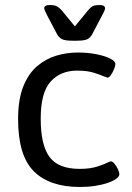

<svg xmlns="http://www.w3.org/2000/svg" viewBox="-20 -738 525 764"><path d="M298 6Q177 6 114.5 -56.5Q52 -119 52 -264Q52 -342 72.5 -393.5Q93 -445 127.5 -474.5Q162 -504 204 -516.5Q246 -529 289 -529Q328 -529 362 -522.5Q396 -516 417.5 -505.5Q439 -495 439 -483Q439 -475 433.5 -462Q428 -449 421 -439Q414 -429 407 -429Q406 -429 403.5 -430.5Q401 -432 396 -433Q383 -439 355.5 -448Q328 -457 287 -457Q221 -457 181.5 -413.5Q142 -370 142 -266Q142 -161 177 -113.5Q212 -66 297 -66Q339 -66 368 -75.5Q397 -85 410 -92Q415 -94 417.5 -95Q420 -96 421 -96Q428 -96 436 -86Q444 -76 449.5 -64Q455 -52 455 -45Q455 -36 443 -27Q431 -18 409.5 -10.5Q388 -3 359.5 1.5Q331 6 298 6ZM269 -576Q238 -576 226 -582.5Q214 -589 207 -602L167 -678Q163 -687 159.5 -694Q156 -701 156 -705Q156 -718 178 -718Q195 -718 205 -713.5Q215 -709 228 -694L278 -633L328 -694Q341 -710 350 -714Q359 -718 376 -718Q398 -718 398 -705Q398 -701 395 -694Q392 -687 387 -678L347 -602Q340 -589 328.5 -582.5Q317 -576 285 -576Z"/></svg>

Font: Asap
Style: Regular
Weight: 400
Designer: Pablo Cosgaya
Foundry: Omnibus-Type
Version: Version 3.001